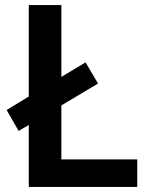

<svg xmlns="http://www.w3.org/2000/svg" viewBox="-20 -827 590 754"><path d="M93 -93V-336L53 -313L6 -395L93 -448V-807H221V-525L316 -582L365 -499L221 -413V-201H519V-93Z"/></svg>

Font: Noto Sans Telugu UI SemiBold
Style: Regular
Weight: 600
Designer: Jelle Bosma - Monotype Design Team
Foundry: Monotype Imaging Inc.
Version: Version 2.005; ttfautohint (v1.8.4.7-5d5b)